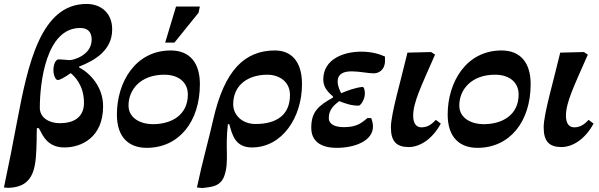

<svg xmlns="http://www.w3.org/2000/svg" viewBox="-42 -737 3039 974"><path d="M0 216C139 212 141 103 144 -29C144 -48 144 -68 145 -87H155C175 -50 198 11 285 11C369 11 481 -38 481 -198C481 -299 412 -368 359 -395V-399C439 -430 527 -482 527 -587C528 -668 473 -717 397 -717C165 -717 100 -413 45 -123C24 -11 2 102 -22 214ZM317 -366C334 -351 384 -307 384 -215C384 -139 328 -112 262 -112C207 -112 160 -140 160 -190C160 -318 192 -595 364 -595C396 -595 423 -582 423 -536C423 -458 332 -432 311 -432C309 -432 264 -436 256 -436C240 -436 229 -410 229 -381C229 -353 241 -331 251 -331C262 -331 285 -344 317 -366Z M702 13C866 13 972 -120 972 -310C972 -417 922 -481 824 -481C645 -481 551 -320 551 -156C551 -36 616 13 702 13ZM733 -107C678 -107 610 -133 610 -202C610 -282 671 -358 791 -358C868 -358 911 -316 911 -258C911 -154 829 -107 733 -107ZM843 -521 965 -672 972 -704H851L796 -521Z M985 217C1019 211 1075 215 1096 155C1110 115 1109 82 1109 38C1108 2 1107 -43 1114 -107H1121C1136 -56 1149 11 1236 11C1390 11 1490 -142 1490 -310C1490 -432 1430 -481 1353 -481C1200 -481 1097 -382 1040 -132C1020 -41 985 81 957 214ZM1254 -108C1186 -108 1141 -154 1141 -208C1141 -307 1218 -358 1314 -358C1372 -358 1429 -325 1429 -255C1429 -153 1360 -108 1254 -108Z M1667 13C1757 13 1850 -22 1850 -95C1850 -107 1847 -124 1841 -138H1822C1793 -115 1771 -92 1703 -92C1659 -92 1626 -105 1626 -139C1626 -182 1654 -205 1679 -224C1712 -211 1740 -201 1778 -201C1786 -201 1809 -230 1809 -263C1809 -283 1803 -296 1798 -296C1761 -293 1716 -276 1689 -264C1680 -281 1671 -301 1671 -323C1671 -364 1703 -375 1742 -375C1781 -375 1825 -365 1853 -365C1893 -365 1911 -397 1911 -426V-450C1887 -461 1848 -475 1790 -475C1703 -475 1598 -438 1598 -334C1598 -299 1615 -275 1647 -248V-242C1574 -201 1537 -171 1537 -89C1537 -22 1583 13 1667 13Z M2031 9C2093 9 2155 -37 2194 -110L2169 -129C2155 -115 2134 -91 2096 -91C2065 -91 2054 -118 2054 -150C2054 -218 2095 -300 2165 -460L2145 -473L2025 -470C1991 -326 1941 -159 1941 -91C1941 -19 1970 9 2031 9Z M2380 13C2544 13 2650 -120 2650 -310C2650 -417 2600 -481 2502 -481C2323 -481 2229 -320 2229 -156C2229 -36 2294 13 2380 13ZM2411 -107C2356 -107 2288 -133 2288 -202C2288 -282 2349 -358 2469 -358C2546 -358 2589 -316 2589 -258C2589 -154 2507 -107 2411 -107Z M2806 9C2868 9 2930 -37 2969 -110L2944 -129C2930 -115 2909 -91 2871 -91C2840 -91 2829 -118 2829 -150C2829 -218 2870 -300 2940 -460L2920 -473L2800 -470C2766 -326 2716 -159 2716 -91C2716 -19 2745 9 2806 9Z"/></svg>

Font: STIX Two Text
Style: Bold Italic
Weight: 700
Italic angle: -12°
Designer: Ross Mills, John Hudson & Paul Hanslow, Tiro Typeworks Ltd; with prior portions MicroPress Inc. and Coen Hoffman, Elsevi
Foundry: Tiro Typeworks Ltd
Version: Version 2.13 b171